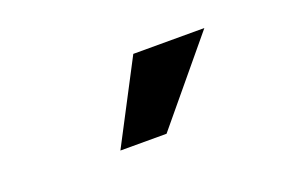

<svg xmlns="http://www.w3.org/2000/svg" viewBox="-40 -873 590 391"><g transform="rotate(-20 254.5 -678.0)"><path d="M270 -590 416 -766H262L170 -590Z"/></g></svg>

Font: Fog Sans
Style: Bold
Weight: 700
Foundry: Intel Corporation
Version: Version 1.00